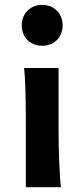

<svg xmlns="http://www.w3.org/2000/svg" viewBox="-20 -782 352 802"><path d="M224.6 -231.9Q224.6 -178.2 227.3 -107.2Q230 -36.1 234.4 0H87.9V-258.8Q87.9 -439 80.6 -498H224.6ZM156.2 -761.7Q180.7 -761.7 200.2 -750.7Q219.7 -739.7 230.7 -720.2Q241.7 -700.7 241.7 -676.3Q241.7 -651.4 230.7 -631.8Q219.7 -612.3 200.4 -601.6Q181.2 -590.8 156.2 -590.8Q131.8 -590.8 112.3 -601.6Q92.8 -612.3 81.8 -631.8Q70.8 -651.4 70.8 -676.3Q70.8 -700.7 81.8 -720.2Q92.8 -739.7 112.3 -750.7Q131.8 -761.7 156.2 -761.7Z"/></svg>

Font: Lesson One
Style: Bold
Weight: 700
Designer: But Ko, Victor Gaultney, Annie Olsen, Julie Remington, Don Collingsworth, Eric Hays, Becca Hirsbrunner
Version: Version 1.100